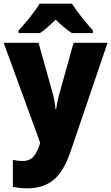

<svg xmlns="http://www.w3.org/2000/svg" viewBox="-20 -786 606 1046"><path d="M372 -766H196C171 -724 115 -655 81 -620V-606H198C227 -625 251 -648 283 -679C315 -648 342 -625 371 -606H486V-620C450 -661 400 -721 372 -766ZM0 -553 199 -8 197 -1C176 59 157 91 102 91C83 91 64 88 50 85V232C70 236 94 240 125 240C254 240 318 176 366 35L566 -553H381L300 -263C294 -240 289 -217 286 -192H282C281 -214 276 -243 271 -264L190 -553Z"/></svg>

Font: Noto Sans Khmer SemiCondensed Black
Style: Regular
Weight: 900
Width: 4
Designer: Danh Hong and the Monotype Design Team
Foundry: Monotype Imaging Inc.
Version: Version 2.004